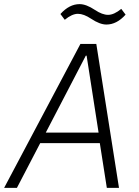

<svg xmlns="http://www.w3.org/2000/svg" viewBox="-41 -911 673 931"><path d="M475 -792Q443 -792 401 -820Q365 -844 337 -844Q308 -844 273 -815L252 -843Q295 -891 345 -891Q377 -891 419 -863Q455 -839 483 -839Q512 -839 547 -868L568 -840Q525 -792 475 -792ZM536 0H477L443 -217H154L41 0H-21L349 -698H426ZM437 -268 379 -641H375L181 -268Z"/></svg>

Font: IBM Plex Sans Light
Style: Italic
Weight: 300
Italic angle: -11.31°
Designer: Mike Abbink, Paul van der Laan, Pieter van Rosmalen
Foundry: Bold Monday
Version: Version 3.0